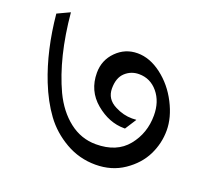

<svg xmlns="http://www.w3.org/2000/svg" viewBox="-116 -817 1032 954"><g transform="rotate(20 400.0 -340.0)"><path d="M549 -224Q469 -224 398.5 -283Q328 -342 328 -437Q328 -504 374.5 -550.5Q421 -597 486 -597Q551 -597 613.5 -549.5Q676 -502 714 -428Q752 -354 752 -285.5Q752 -217 721.5 -155Q691 -93 626.5 -49Q562 -5 476.5 -5Q391 -5 318 -47Q245 -89 197.5 -154Q150 -219 115 -307Q56 -456 38 -644L104 -675Q125 -444 200 -283Q240 -199 303 -150Q366 -101 444 -101Q554 -101 610.5 -170.5Q667 -240 667 -334Q667 -407 627.5 -454.5Q588 -502 528 -502Q486 -502 455.5 -474Q425 -446 425 -389.5Q425 -333 479 -306Q523 -283 570 -283Q581 -283 591 -284L592 -283L554 -224Q551 -224 549 -224Z"/></g></svg>

Font: Halant SemiBold
Style: Regular
Weight: 600
Designer: Hitesh Malaviya (Devanagari), Satya Rajpurohit (Latin)
Foundry: Indian Type Foundry
Version: Version 1.101;PS 1.0;hotconv 1.0.78;makeotf.lib2.5.61930; tt